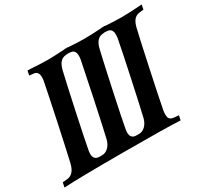

<svg xmlns="http://www.w3.org/2000/svg" viewBox="-166 -955 1263 1177"><g transform="rotate(-30 465.5 -366.5)"><path d="M394.5 -4.9Q85 -4.9 -19.5 1.5L-12.7 -31.7L23.4 -35.2Q70.3 -41 86.4 -109.4Q105 -189 143.1 -367.9Q181.2 -546.9 196.8 -627.4Q199.2 -640.6 199.2 -653.8Q199.2 -694.3 168 -697.8L136.2 -701.2L143.1 -733.9Q236.3 -727.5 282.2 -727.5Q327.6 -727.5 404.3 -732.4L404.8 -733.9Q406.7 -733.4 410.4 -733.4Q414.1 -733.4 416 -732.9Q418 -733.4 422.1 -733.6Q426.3 -733.9 428.2 -733.9L427.7 -732.4Q501 -727.5 543.9 -727.5Q589.4 -727.5 666 -732.4V-733.9Q668 -733.4 671.9 -733.4Q675.8 -733.4 677.7 -732.9Q679.7 -733.4 683.6 -733.6Q687.5 -733.9 689.5 -733.9L689 -732.4Q763.2 -727.5 805.7 -727.5Q856 -727.5 951.2 -733.9L944.8 -701.2L915.5 -697.8Q890.6 -694.8 875.5 -677Q860.4 -659.2 852.1 -623Q834 -546.4 795.9 -367.9Q757.8 -189.5 741.7 -105Q739.3 -93.3 739.3 -78.1Q739.3 -71.3 740.2 -65.9Q741.2 -60.5 741.9 -56.4Q742.7 -52.2 745.8 -48.8Q749 -45.4 750.7 -43.2Q752.4 -41 757.6 -39.3Q762.7 -37.6 764.9 -36.6Q767.1 -35.6 774.4 -34.7Q781.7 -33.7 784.4 -33.4Q787.1 -33.2 796.6 -32.7Q806.2 -32.2 809.6 -31.7L802.7 1Q708 -4.9 394.5 -4.9ZM429.2 -697.8 410.2 -699.7 392.1 -697.8Q367.7 -695.3 352.5 -677.2Q337.4 -659.2 329.1 -623Q308.6 -536.1 270.5 -357.9Q232.4 -179.7 221.2 -116.7Q219.7 -108.4 219.7 -99.1Q219.7 -54.7 260.7 -54.7H279.8Q302.7 -54.7 322 -72.3Q341.3 -89.8 350.6 -120.6Q367.2 -189.5 405 -368.4Q442.9 -547.4 458.5 -627.4Q460.9 -640.6 460.9 -653.8Q460.9 -694.3 429.2 -697.8ZM690.9 -697.8 671.9 -699.7 653.8 -697.8Q629.4 -695.3 614.3 -677.2Q599.1 -659.2 590.8 -623Q570.3 -536.1 532.2 -357.9Q494.1 -179.7 482.9 -116.7Q481.4 -108.4 481.4 -99.1Q481.4 -54.7 522 -54.7H541Q564.5 -54.7 583.5 -72.3Q602.5 -89.8 611.8 -120.6Q629.4 -193.8 667.7 -372.8Q706.1 -551.8 720.2 -627.4Q722.2 -637.2 722.2 -653.8Q722.2 -694.3 690.9 -697.8Z"/></g></svg>

Font: Flanker
Style: Bold Italic
Weight: 700
Italic angle: -12°
Designer: Flanker
Version: Version 2.000